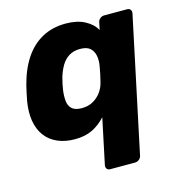

<svg xmlns="http://www.w3.org/2000/svg" viewBox="-107 -624 845 908"><g transform="rotate(-15 315.5 -170.0)"><path d="M321.3 190Q310.6 190 305.2 182.8Q299.8 175.5 301.8 164.9L348.6 -57.1Q318.9 -24.8 283.2 -7.4Q247.5 10 198 10Q149.4 10 112.5 -6.4Q75.6 -22.9 53.2 -53.1Q30.8 -83.4 23.4 -126.3Q16.1 -169.3 25 -222.6Q28.9 -242.6 32.6 -260Q36.3 -277.4 40.9 -296.7Q60.3 -371.4 94.9 -423.2Q129.5 -475 179.8 -502.5Q230.1 -530 295.6 -530Q351.4 -530 389.2 -509.7Q427 -489.4 443.4 -458.5L450.9 -494.9Q452.9 -505.5 461.9 -512.8Q471 -520 481.6 -520H594.2Q604.9 -520 610.3 -512.8Q615.7 -505.5 613.7 -494.9L474 164.9Q472 175.5 462.9 182.8Q453.9 190 443.2 190ZM267.4 -123.6Q299 -123.6 322.6 -137.1Q346.3 -150.6 361.8 -172.1Q377.3 -193.6 383.1 -218.6Q388.4 -238.6 392.1 -256.7Q395.9 -274.8 399.1 -294.1Q404 -320.8 399.6 -344.1Q395.3 -367.4 379.3 -381.9Q363.3 -396.4 330 -396.4Q298.1 -396.4 275.6 -382.3Q253.1 -368.1 239 -344.3Q224.9 -320.4 215.9 -291.1Q211.9 -276.1 208.2 -260Q204.6 -243.9 202.6 -228.9Q198.7 -199.6 201.2 -175.7Q203.6 -151.9 219 -137.7Q234.4 -123.6 267.4 -123.6Z"/></g></svg>

Font: Rubik Light
Style: Italic
Weight: 300
Italic angle: -12°
Designer: Hubert and Fischer
Foundry: Hubert and Fischer
Version: Version 2.300;gftools[0.9.30]